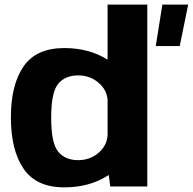

<svg xmlns="http://www.w3.org/2000/svg" viewBox="-20 -805 832 829"><path d="M456 0H616V-785H444.5V-547C444 -547.5 443 -548 442.5 -548.5C390.5 -581 328.5 -597.5 257.5 -597.5C176.5 -597.5 118 -571 81.5 -518C45 -464.5 27 -391.5 27 -298C27 -204.5 45 -130.5 81.5 -77C118 -23 176.5 4 257.5 4C328.5 4 390.5 -12.5 442.5 -45C445 -46.5 447 -48 449.5 -49.5ZM444.5 -219C442 -190.5 429.5 -166.5 407 -146.5C382 -124.5 352 -113.5 317.5 -113.5C280.5 -113.5 251.5 -125.5 231.5 -150C211 -174 201 -223 201 -297C201 -370.5 211 -419 231.5 -443.5C251.5 -467.5 280.5 -479.5 317.5 -479.5C352 -479.5 382 -468.5 407 -446.5C429.5 -426.5 442 -403 444.5 -375ZM652.5 -606H756L792.5 -785H681Z"/></svg>

Font: Anybody
Style: Bold
Weight: 700
Designer: Tyler Finck
Foundry: Etcetera Type Company
Version: Version 1.110